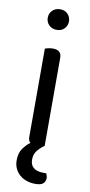

<svg xmlns="http://www.w3.org/2000/svg" viewBox="-95 -696 430 918"><g transform="rotate(10 120.5 -236.5)"><path d="M160 -2Q140 12 126 29.5Q112 47 112 73Q112 100 129 113Q146 126 175 126H190Q196 138 196 149Q196 165 185 175Q174 185 147 185Q125 185 105.5 178.5Q86 172 71.5 159.5Q57 147 48.5 129.5Q40 112 40 89Q40 54 55.5 32Q71 10 90 -4Q80 -13 80 -31V-460Q85 -462 95.5 -464.5Q106 -467 118 -467Q160 -467 160 -430ZM68 -608Q68 -629 82.5 -643.5Q97 -658 120 -658Q143 -658 157 -643.5Q171 -629 171 -608Q171 -587 157 -572.5Q143 -558 120 -558Q97 -558 82.5 -572.5Q68 -587 68 -608Z"/></g></svg>

Font: Baloo Chettan 2
Style: Regular
Weight: 400
Designer: Maithili Shingre, Unnati Kotecha and Ek Type
Foundry: Ek Type
Version: Version 1.640;hotconv 1.0.111;makeotfexe 2.5.65597; ttfautoh